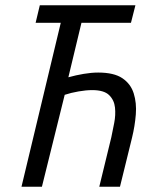

<svg xmlns="http://www.w3.org/2000/svg" viewBox="-20 -713 600 733"><path d="M62 0 212 -626H116L132 -693H497L480 -626H291L241 -418Q270 -426 299.5 -431Q329 -436 355 -436Q415 -436 447 -414.5Q479 -393 490.5 -356.5Q502 -320 498.5 -276Q495 -232 484 -187L438 0H359L405 -189Q410 -213 416 -243.5Q422 -274 419 -302.5Q416 -331 396.5 -350Q377 -369 332 -369Q309 -369 280 -364Q251 -359 227 -351L140 0Z"/></svg>

Font: Ubuntu Sans Mono
Style: Italic
Weight: 400
Italic angle: -13.5°
Monospace: yes
Designer: Dalton Maag Ltd
Foundry: Dalton Maag Ltd
Version: Version 1.006